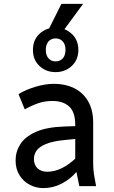

<svg xmlns="http://www.w3.org/2000/svg" viewBox="-20 -955 583 985"><path d="M60 -132Q60 -177 84 -215Q108 -253 163 -278Q218 -303 311 -306L366 -308V-314Q366 -380 335 -408.5Q304 -437 249 -437Q209 -437 175 -425Q141 -413 107 -394L75 -472Q110 -494 161 -509.5Q212 -525 258 -525Q315 -525 360 -503Q405 -481 431.5 -436.5Q458 -392 458 -325V-122Q458 -101 459.5 -83.5Q461 -66 465 -44L473 0H387L372 -73Q342 -37 297.5 -13.5Q253 10 202 10Q165 10 132.5 -7Q100 -24 80 -56Q60 -88 60 -132ZM154 -140Q154 -109 172.5 -91.5Q191 -74 222 -74Q260 -74 296.5 -92Q333 -110 366 -141V-242L315 -237Q250 -231 215 -216Q180 -201 167 -181.5Q154 -162 154 -140ZM149 -699Q149 -750 182.5 -781.5Q216 -813 265 -813Q314 -813 348 -781.5Q382 -750 382 -699Q382 -648 348 -616.5Q314 -585 265 -585Q216 -585 182.5 -616.5Q149 -648 149 -699ZM215 -699Q215 -671 229 -655.5Q243 -640 265 -640Q288 -640 302 -655.5Q316 -671 316 -699Q316 -727 302 -742.5Q288 -758 265 -758Q243 -758 229 -742.5Q215 -727 215 -699ZM220 -785 295 -935H406L296 -785Z"/></svg>

Font: Radio Canada
Style: Regular
Weight: 400
Designer: Charles Daoud, Etienne Aubert Bonn, Alexandre Saumier Demers, Jacques Le Bailly
Foundry: Radio-Canada
Version: Version 2.104;gftools[0.9.28.dev5+ged2979d]